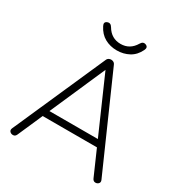

<svg xmlns="http://www.w3.org/2000/svg" viewBox="-206 -1049 1131 1201"><g transform="rotate(30 359.0 -448.5)"><path d="M85 -12Q78 4 63.5 5Q49 6 39.5 -3.5Q30 -13 36 -28L329 -691Q334 -704 346.5 -708.5Q359 -713 371.5 -708.5Q384 -704 389 -691L682 -28Q688 -13 678.5 -3.5Q669 6 655 5Q641 4 634 -12L347 -666H372ZM155 -191 171 -239H549L566 -191ZM359 -778Q311 -778 272 -799.5Q233 -821 210 -867Q197 -892 219.5 -901Q242 -910 256 -886Q292 -825 359 -825Q426 -825 462 -886Q476 -910 498 -901Q520 -892 508 -867Q486 -821 446.5 -799.5Q407 -778 359 -778Z"/></g></svg>

Font: Nunito VF Beta Light
Style: Regular
Weight: 300
Designer: Vernon Adams
Foundry: newtypography
Version: Version 3.001